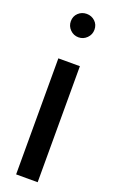

<svg xmlns="http://www.w3.org/2000/svg" viewBox="-142 -745 461 779"><g transform="rotate(20 89.0 -355.0)"><path d="M42 0H135V-501H42ZM89 -710Q68 -710 53 -696Q38 -682 38 -660Q38 -639 53 -624Q68 -609 89 -609Q110 -609 125 -624Q140 -639 140 -660Q140 -682 125 -696Q110 -710 89 -710Z"/></g></svg>

Font: Advent Pro SemiBold
Style: Regular
Weight: 600
Designer: VivaRado, Andreas Kalpakidis
Foundry: VivaRado, Andreas Kalpakidis
Version: Version 3.000